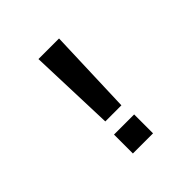

<svg xmlns="http://www.w3.org/2000/svg" viewBox="-173 -803 947 947"><g transform="rotate(-45 300.0 -329.5)"><path d="M356.4 -208H244.1L228.5 -658.7H372.1ZM228.5 0V-131.8H369.1V0Z"/></g></svg>

Font: Cousine
Style: Bold
Weight: 700
Monospace: yes
Designer: Steve Matteson
Foundry: Ascender Corporation
Version: Version 1.20